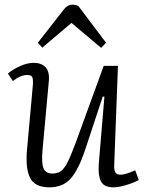

<svg xmlns="http://www.w3.org/2000/svg" viewBox="-20 -788 624 822"><path d="M14 -473Q33 -490 65 -504.5Q97 -519 124 -519Q158 -519 175.5 -499.5Q193 -480 189 -440L162 -145Q157 -89 166.5 -67Q176 -45 204 -45Q225 -45 239.5 -54.5Q254 -64 268.5 -92Q283 -120 303 -174L424 -506H485L469 -82Q468 -61 473.5 -50.5Q479 -40 496 -40Q507 -40 523 -45Q539 -50 559 -59L574 -17Q554 -6 521 4Q488 14 466 14Q424 14 411.5 -13Q399 -40 403 -88L427 -374L420 -375L343 -142Q316 -62 283 -24Q250 14 191 14Q129 14 108.5 -27Q88 -68 96 -151L121 -427Q122 -449 118 -458Q114 -467 97 -467Q68 -467 35 -441ZM434 -605 413 -583 286 -690 161 -584 142 -605 249 -742Q268 -768 289 -768Q296 -768 302.5 -766.5Q309 -765 315 -763Z"/></svg>

Font: Literata 12pt Light
Style: Italic
Weight: 300
Italic angle: -2°
Designer: Latin by Veronika Burian and Jose Scaglione. Greek by Irene Vlachou. Cyrillic by Vera Evstafieva
Foundry: TypeTogether
Version: Version 3.002